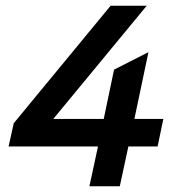

<svg xmlns="http://www.w3.org/2000/svg" viewBox="-20 -650 620 670"><path d="M292 0 322 -139H10L28 -220L366 -630H492L166 -235H342L378 -407L498 -468L449 -235H550L530 -139H428L398 0Z"/></svg>

Font: Sometype Mono SemiBold
Style: Italic
Weight: 600
Italic angle: -12°
Designer: Ryoichi Tsunekawa
Foundry: Dharma Type
Version: Version 1.001